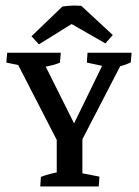

<svg xmlns="http://www.w3.org/2000/svg" viewBox="-20 -674 502 694"><path d="M273.9 -652.8 387.7 -547.4 360.8 -517.1 210.4 -603.5ZM273.9 -652.8 266.1 -604 120.6 -513.7 93.8 -543 205.6 -650.4Q222.2 -652.8 238.3 -653.6Q254.4 -654.3 273.9 -652.8ZM187 -164.6 41 -448.2 66.4 -434.6 2.9 -447.8 5.9 -483.4H199.7L196.8 -447.8Q175.3 -438 134.8 -431.2L140.1 -443.4L262.7 -198.2L275.9 -167ZM218.3 -167.5 355 -448.2 359.9 -433.6 293.9 -447.8 296.4 -483.4H455.6L452.6 -448.7Q441.4 -442.9 426.5 -438Q411.6 -433.1 394.5 -430.2L421.4 -448.2L275.9 -167ZM185.1 -7.3V-198.7H277.8V-7.3ZM125.5 0 127.9 -34.7Q142.6 -40.5 160.6 -45.2Q178.7 -49.8 197.8 -53.2L185.1 -13.2V-84H277.8V-13.2L266.1 -49.8L339.4 -35.6L336.9 0Z"/></svg>

Font: Markazi Text Medium
Style: Regular
Weight: 500
Designer: Borna Izadpanah (Arabic designer), Fiona Ross (Arabic design director) and Florian Runge (Latin designer)
Foundry: Borna Izadpanah and Florian Runge
Version: Version 1.001